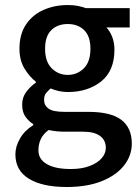

<svg xmlns="http://www.w3.org/2000/svg" viewBox="-20 -522 556 761"><path d="M244.1 219.2Q148.4 219.2 94.7 186.5Q41 153.8 41 89.8Q41 58.1 59.6 26.4Q78.1 -5.4 111.8 -25.9V-29.8Q93.3 -42 80.6 -59.8Q67.9 -77.6 67.9 -107.4Q67.9 -136.7 84.5 -158.4Q101.1 -180.2 122.1 -194.3V-198.2Q97.2 -217.3 77.1 -250.2Q57.1 -283.2 57.1 -328.6Q57.1 -386.2 83 -424.8Q108.9 -463.4 152.6 -482.7Q196.3 -502 248.5 -502Q271.5 -502 288.8 -498.5Q306.2 -495.1 320.8 -489.7H494.1V-413.1H401.9Q415.5 -398.9 424.6 -376Q433.6 -353 433.6 -325.2Q433.6 -241.2 380.9 -199.2Q328.1 -157.2 248.5 -157.2Q214.4 -157.2 180.7 -171.4Q168.9 -161.1 161.9 -152.1Q154.8 -143.1 154.8 -125.5Q154.8 -104 172.6 -91.3Q190.4 -78.6 236.3 -78.6H331.5Q418.9 -78.6 460.7 -47.1Q502.4 -15.6 502.4 47.4Q502.4 94.7 471.7 133.8Q440.9 172.9 383.3 196Q325.7 219.2 244.1 219.2ZM260.7 147.9Q303.7 147.9 334.7 136.2Q365.7 124.5 382.6 105.5Q399.4 86.4 399.4 64Q399.4 33.7 376.5 16.8Q353.5 0 310.1 0H238.3Q219.7 0 203.4 -1.7Q187 -3.4 172.9 -6.8Q151.4 8.8 141.8 29.1Q132.3 49.3 132.3 74.2Q132.3 108.9 165.5 128.4Q198.7 147.9 260.7 147.9ZM248.5 -225.1Q285.6 -225.1 312 -251Q338.4 -276.9 338.4 -328.6Q338.4 -378.4 313.5 -402.6Q288.6 -426.8 248.5 -426.8Q208.5 -426.8 183.6 -402.8Q158.7 -378.9 158.7 -328.6Q158.7 -277.3 185.1 -251.2Q211.4 -225.1 248.5 -225.1Z"/></svg>

Font: Varta Light
Style: Bold
Weight: 700
Version: Version 1.004